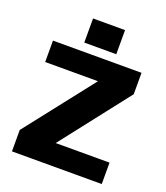

<svg xmlns="http://www.w3.org/2000/svg" viewBox="-129 -779 750 868"><g transform="rotate(20 246.0 -345.0)"><path d="M30 -103 287 -431H33V-534H459V-431L203 -103H462V0H30ZM169 -690H323V-574H169Z"/></g></svg>

Font: Mozilla Headline BETA
Style: Bold
Weight: 700
Designer: Studio DRAMA
Foundry: Studio DRAMA
Version: Version 0.100